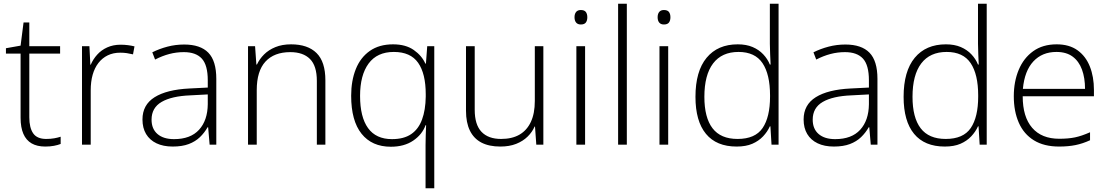

<svg xmlns="http://www.w3.org/2000/svg" viewBox="-20 -780 5975 1035"><path d="M229 -31Q253 -31 272.5 -34.5Q292 -38 307 -43V-4Q292 2 271 6Q250 10 224 10Q180 10 150.5 -7Q121 -24 106 -58.5Q91 -93 91 -145V-491H12V-520L91 -534L107 -659H138V-531H304V-491H138V-148Q138 -91 159 -61Q180 -31 229 -31Z M630 -539Q651 -539 670 -536.5Q689 -534 705 -530L697 -487Q680 -491 664 -493.5Q648 -496 628 -496Q590 -496 560.5 -481.5Q531 -467 510.5 -440.5Q490 -414 479.5 -377Q469 -340 469 -293V0H422V-531H462L467 -431H469Q482 -461 504 -485.5Q526 -510 558 -524.5Q590 -539 630 -539Z M973 -540Q1060 -540 1103 -496Q1146 -452 1146 -355V0H1110L1102 -94H1099Q1082 -64 1057.5 -40.5Q1033 -17 997.5 -3.5Q962 10 911 10Q860 10 823.5 -7.5Q787 -25 767.5 -57.5Q748 -90 748 -136Q748 -215 813.5 -256Q879 -297 1001 -303L1100 -308V-347Q1100 -429 1068 -464Q1036 -499 971 -499Q931 -499 893 -489Q855 -479 816 -459L801 -498Q839 -517 882.5 -528.5Q926 -540 973 -540ZM1006 -266Q905 -262 851 -230.5Q797 -199 797 -135Q797 -85 829 -57.5Q861 -30 918 -30Q1007 -30 1053 -80.5Q1099 -131 1100 -218V-271Z M1549 -541Q1639 -541 1686.5 -494Q1734 -447 1734 -347V0H1688V-344Q1688 -425 1651 -462Q1614 -499 1545 -499Q1458 -499 1411 -448Q1364 -397 1364 -294V0H1317V-531H1355L1362 -432H1365Q1379 -462 1403.5 -486.5Q1428 -511 1464.5 -526Q1501 -541 1549 -541Z M2274 2Q2274 -20 2275 -51.5Q2276 -83 2277 -105H2274Q2256 -55 2207.5 -22Q2159 11 2087 11Q1985 11 1929 -59Q1873 -129 1873 -264Q1873 -345 1898 -407.5Q1923 -470 1973.5 -505.5Q2024 -541 2099 -541Q2167 -541 2210.5 -510.5Q2254 -480 2273 -437H2276L2283 -531H2321V235H2274ZM2093 -30Q2157 -30 2196.5 -57Q2236 -84 2255 -135.5Q2274 -187 2275 -259V-272Q2275 -383 2234 -441.5Q2193 -500 2103 -500Q2013 -500 1967 -437.5Q1921 -375 1921 -263Q1921 -149 1964 -89.5Q2007 -30 2093 -30Z M2909 -531V0H2871L2864 -98H2862Q2849 -68 2824 -43.5Q2799 -19 2762.5 -4.5Q2726 10 2677 10Q2616 10 2575 -11.5Q2534 -33 2513 -76Q2492 -119 2492 -183V-531H2539V-188Q2539 -108 2575.5 -69.5Q2612 -31 2681 -31Q2740 -31 2780 -54Q2820 -77 2841.5 -122.5Q2863 -168 2863 -236V-531Z M3134 -531V0H3087V-531ZM3111 -726Q3130 -726 3138 -715.5Q3146 -705 3146 -687Q3146 -669 3138 -658.5Q3130 -648 3111 -648Q3094 -648 3085.5 -658.5Q3077 -669 3077 -687Q3077 -705 3085.5 -715.5Q3094 -726 3111 -726Z M3359 0H3312V-760H3359Z M3582 -531V0H3535V-531ZM3559 -726Q3578 -726 3586 -715.5Q3594 -705 3594 -687Q3594 -669 3586 -658.5Q3578 -648 3559 -648Q3542 -648 3533.5 -658.5Q3525 -669 3525 -687Q3525 -705 3533.5 -715.5Q3542 -726 3559 -726Z M3951 10Q3842 10 3785.5 -58.5Q3729 -127 3729 -258Q3729 -396 3789 -468.5Q3849 -541 3957 -541Q4003 -541 4037 -526.5Q4071 -512 4094.5 -487Q4118 -462 4130 -432H4134Q4133 -459 4131.5 -488.5Q4130 -518 4130 -544V-760H4177V0H4139L4133 -99H4130Q4117 -70 4093.5 -45Q4070 -20 4035.5 -5Q4001 10 3951 10ZM3956 -31Q4051 -31 4091 -90Q4131 -149 4131 -259V-266Q4131 -379 4090.5 -439.5Q4050 -500 3961 -500Q3871 -500 3824 -438Q3777 -376 3777 -258Q3777 -146 3821 -88.5Q3865 -31 3956 -31Z M4537 -540Q4624 -540 4667 -496Q4710 -452 4710 -355V0H4674L4666 -94H4663Q4646 -64 4621.5 -40.5Q4597 -17 4561.5 -3.5Q4526 10 4475 10Q4424 10 4387.5 -7.5Q4351 -25 4331.5 -57.5Q4312 -90 4312 -136Q4312 -215 4377.5 -256Q4443 -297 4565 -303L4664 -308V-347Q4664 -429 4632 -464Q4600 -499 4535 -499Q4495 -499 4457 -489Q4419 -479 4380 -459L4365 -498Q4403 -517 4446.5 -528.5Q4490 -540 4537 -540ZM4570 -266Q4469 -262 4415 -230.5Q4361 -199 4361 -135Q4361 -85 4393 -57.5Q4425 -30 4482 -30Q4571 -30 4617 -80.5Q4663 -131 4664 -218V-271Z M5073 10Q4964 10 4907.5 -58.5Q4851 -127 4851 -258Q4851 -396 4911 -468.5Q4971 -541 5079 -541Q5125 -541 5159 -526.5Q5193 -512 5216.5 -487Q5240 -462 5252 -432H5256Q5255 -459 5253.5 -488.5Q5252 -518 5252 -544V-760H5299V0H5261L5255 -99H5252Q5239 -70 5215.5 -45Q5192 -20 5157.5 -5Q5123 10 5073 10ZM5078 -31Q5173 -31 5213 -90Q5253 -149 5253 -259V-266Q5253 -379 5212.5 -439.5Q5172 -500 5083 -500Q4993 -500 4946 -438Q4899 -376 4899 -258Q4899 -146 4943 -88.5Q4987 -31 5078 -31Z M5676 -541Q5744 -541 5788.5 -509Q5833 -477 5855 -421.5Q5877 -366 5877 -295V-261H5493Q5493 -150 5544 -91Q5595 -32 5690 -32Q5739 -32 5775 -39.5Q5811 -47 5856 -67V-24Q5817 -6 5778 2Q5739 10 5689 10Q5608 10 5553.5 -23.5Q5499 -57 5472 -118.5Q5445 -180 5445 -261Q5445 -340 5471.5 -403.5Q5498 -467 5549.5 -504Q5601 -541 5676 -541ZM5675 -500Q5598 -500 5550.5 -449Q5503 -398 5494 -301H5829Q5829 -360 5812.5 -405Q5796 -450 5762 -475Q5728 -500 5675 -500Z"/></svg>

Font: Noto Sans Oriya ExtraLight
Style: Regular
Weight: 250
Version: Version 2.003